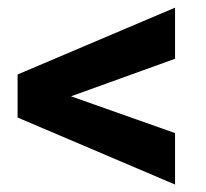

<svg xmlns="http://www.w3.org/2000/svg" viewBox="-20 -559 549 512"><path d="M446.8 -66.9 26.9 -245.6V-360.4L446.8 -538.6V-402.3L169.4 -302.2L446.8 -204.1Z"/></svg>

Font: Mardoto
Style: Bold
Weight: 700
Designer: Christian Robertson, Vahan Hovhannisyan
Foundry: Google
Version: Version 1.000